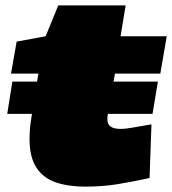

<svg xmlns="http://www.w3.org/2000/svg" viewBox="-20 -685 642 715"><path d="M7 -261 26 -381H118L123 -411H21L42 -530L150 -550L197 -665H448L429 -550H601L577 -411H408L403 -381H568L548 -261H382L381 -256Q380 -252 380 -248Q380 -244 380 -240Q380 -205 428 -205Q449 -205 475 -210Q501 -215 544 -222L537 -22Q472 -8 417 1Q362 10 297 10Q234 10 187.5 -6Q141 -22 115.5 -61Q90 -100 90 -167Q90 -185 91.5 -205Q93 -225 97 -247L99 -261Z"/></svg>

Font: Georama ExtraExtended Black
Style: Italic
Weight: 900
Width: 8
Italic angle: -9°
Designer: Jean-Baptiste Levee
Foundry: Production Type
Version: Version 1.000